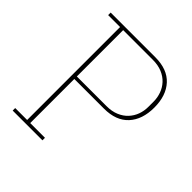

<svg xmlns="http://www.w3.org/2000/svg" viewBox="-189 -832 967 967"><g transform="rotate(45 294.5 -349.0)"><path d="M50 -18H135V-680H50V-698H368Q454 -698 499 -649Q544 -600 544 -515Q544 -430 499 -381Q454 -332 368 -332H157V-18H262V0H50ZM157 -350H368Q406 -350 434.5 -362Q463 -374 482 -394.5Q501 -415 510.5 -441Q520 -467 520 -496V-534Q520 -562 510.5 -588.5Q501 -615 482 -635.5Q463 -656 434.5 -668Q406 -680 368 -680H157Z"/></g></svg>

Font: IBM Plex Serif Thin
Style: Regular
Weight: 100
Designer: Mike Abbink, Paul van der Laan, Pieter van Rosmalen
Foundry: Bold Monday
Version: Version 3.001